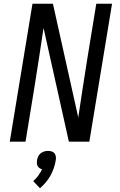

<svg xmlns="http://www.w3.org/2000/svg" viewBox="-20 -755 640 1023"><path d="M32 0 153 -735H262L397 -129Q409 -207 420.5 -285Q432 -363 445 -441L493 -735H577L456 0H347L212 -606Q200 -528 188.5 -450Q177 -372 164 -294L116 0ZM193 248 157 210Q172 197 184 180.5Q196 164 204 147Q197 145 190.5 140.5Q184 136 180.5 129.5Q177 123 176.5 115Q176 107 177 99Q179 89 183.5 79Q188 69 196.5 62Q205 55 215.5 52Q226 49 236 49Q246 49 255.5 52Q265 55 270.5 62Q276 69 277.5 79Q279 89 277 99Q274 119 267 139.5Q260 160 249.5 179.5Q239 199 224.5 216Q210 233 193 248Z"/></svg>

Font: Iosevka Extended Oblique
Style: Regular
Weight: 400
Width: 7
Italic angle: -9°
Monospace: yes
Designer: Belleve Invis
Foundry: Belleve Invis
Version: Version 32.0.1; ttfautohint (v1.8.4)